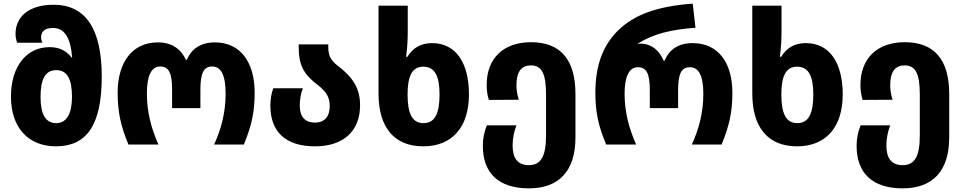

<svg xmlns="http://www.w3.org/2000/svg" viewBox="-20 -791 5279 1051"><path d="M286 10C455 10 537 -107 537 -371C537 -630 451 -765 273 -765C135 -765 65 -697 65 -605C65 -588 69 -571 74 -557H212C208 -567 205 -577 205 -587C205 -617 224 -638 270 -638C332 -638 366 -587 375 -476H372C346 -510 308 -533 252 -533C123 -533 40 -425 40 -262C40 -91 136 10 286 10ZM288 -117C229 -117 202 -165 202 -261C202 -358 228 -407 288 -407C348 -407 374 -358 374 -261C374 -169 345 -117 288 -117Z M683 0H847C806 -93 784 -182 784 -279C784 -371 806 -427 857 -427C903 -427 922 -393 922 -301V-199H1077V-301C1077 -393 1096 -427 1141 -427C1190 -427 1215 -381 1215 -277C1215 -176 1191 -84 1152 0H1315C1357 -102 1374 -177 1374 -283C1374 -450 1297 -559 1156 -559C1076 -559 1027 -521 1002 -463H998C971 -522 922 -559 844 -559C704 -559 624 -450 624 -283C624 -178 641 -101 683 0Z M1705 10C1859 10 1951 -73 1951 -214C1951 -309 1911 -368 1829 -431C1792 -459 1777 -485 1777 -533V-548H1615V-535C1615 -433 1643 -384 1719 -326C1767 -289 1785 -257 1785 -211C1785 -151 1755 -120 1705 -120C1649 -120 1621 -151 1621 -214C1621 -246 1627 -281 1638 -308H1476C1465 -279 1460 -246 1460 -213C1460 -72 1540 10 1705 10Z M2297 10C2455 10 2547 -95 2547 -274C2547 -445 2477 -555 2345 -555C2281 -555 2239 -527 2210 -480H2203C2210 -532 2212 -577 2212 -620V-760H2052V-279C2052 -91 2140 10 2297 10ZM2298 -117C2238 -117 2211 -167 2211 -273C2211 -373 2235 -426 2297 -426C2361 -426 2386 -373 2386 -274C2386 -172 2362 -117 2298 -117Z M2875 240C3040 240 3130 145 3130 -39V-276C3130 -467 3046 -560 2887 -560C2735 -560 2644 -471 2644 -326C2644 -297 2648 -269 2656 -244L2820 -245C2812 -269 2807 -296 2807 -324C2807 -394 2831 -433 2886 -433C2946 -433 2969 -388 2969 -272V-51C2969 64 2942 113 2875 113C2812 113 2786 73 2786 5C2786 -32 2794 -72 2807 -105H2645C2630 -68 2623 -31 2623 7C2623 158 2711 240 2875 240Z M3298 0H3462C3421 -93 3399 -182 3399 -278C3399 -368 3422 -423 3472 -423C3518 -423 3537 -389 3537 -299V-199H3692V-299C3692 -389 3711 -423 3756 -423C3805 -423 3830 -377 3830 -277C3830 -176 3806 -84 3767 0H3930C3972 -102 3989 -177 3989 -283C3989 -448 3912 -555 3771 -555C3690 -555 3642 -517 3617 -458H3613C3590 -515 3546 -552 3485 -552C3480 -552 3476 -551 3472 -549V-552C3556 -607 3660 -630 3787 -639L3772 -771C3573 -757 3451 -708 3367 -628C3282 -546 3239 -436 3239 -283C3239 -181 3254 -105 3298 0Z M4343 10C4501 10 4593 -95 4593 -274C4593 -445 4523 -555 4391 -555C4327 -555 4285 -527 4256 -480H4249C4256 -532 4258 -577 4258 -620V-760H4098V-279C4098 -91 4186 10 4343 10ZM4344 -117C4284 -117 4257 -167 4257 -273C4257 -373 4281 -426 4343 -426C4407 -426 4432 -373 4432 -274C4432 -172 4408 -117 4344 -117Z M4921 240C5086 240 5176 145 5176 -39V-276C5176 -467 5092 -560 4933 -560C4781 -560 4690 -471 4690 -326C4690 -297 4694 -269 4702 -244L4866 -245C4858 -269 4853 -296 4853 -324C4853 -394 4877 -433 4932 -433C4992 -433 5015 -388 5015 -272V-51C5015 64 4988 113 4921 113C4858 113 4832 73 4832 5C4832 -32 4840 -72 4853 -105H4691C4676 -68 4669 -31 4669 7C4669 158 4757 240 4921 240Z"/></svg>

Font: Noto Sans Georgian SemiCondensed Extra
Style: Regular
Weight: 800
Width: 4
Designer: Monotype Design Team
Foundry: Monotype Imaging Inc.
Version: Version 1.901